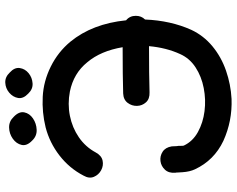

<svg xmlns="http://www.w3.org/2000/svg" viewBox="-105 -791 898 728"><g transform="rotate(-90 344.0 -427.0)"><path d="M333 2Q388 -1 440 -19Q492 -37 532.5 -70.5Q573 -104 595 -151Q630 -229 634 -326Q648 -340 648 -361Q648 -384 631 -398Q618 -526 550 -609Q511 -656 455.5 -683.5Q400 -711 341 -714Q282 -717 225 -703Q167 -688 118.5 -650.5Q70 -613 42 -559Q30 -538 37.5 -520Q45 -502 62.5 -492.5Q80 -483 99 -487Q118 -491 130 -513Q151 -552 187.5 -577Q224 -602 269 -611Q314 -620 361 -611Q430 -597 472 -545Q515 -494 529 -411Q420 -411 354 -409Q330 -408 318 -392Q306 -376 306.5 -356.5Q307 -337 320 -322.5Q333 -308 358 -309Q423 -311 533 -311Q527 -245 503 -193Q487 -157 452.5 -134.5Q418 -112 374 -103.5Q330 -95 286.5 -100.5Q243 -106 207.5 -125.5Q172 -145 156 -179Q155 -181 155 -190Q155 -193 155 -199Q154 -204 154 -205Q154 -216 153 -225Q149 -249 132.5 -259.5Q116 -270 97 -267.5Q78 -265 64.5 -250.5Q51 -236 53 -211Q54 -208 54 -201Q55 -185 55 -184Q57 -156 66 -137Q100 -64 174 -29Q249 5 333 2ZM265 -824Q248 -842 224.5 -841.5Q201 -841 182 -827.5Q163 -814 158.5 -794Q154 -774 175 -754Q192 -736 216 -737Q240 -738 259 -751Q278 -764 282 -784Q286 -804 265 -824ZM433 -839Q416 -857 394.5 -856Q373 -855 356.5 -841Q340 -827 336.5 -807.5Q333 -788 353 -769Q370 -751 392 -752.5Q414 -754 430.5 -767.5Q447 -781 450 -801Q453 -821 433 -839Z"/></g></svg>

Font: Balsamiq Sans
Style: Regular
Weight: 400
Designer: Michael Angeles
Foundry: Balsamiq SRL
Version: Version 1.020; ttfautohint (v1.8.4.7-5d5b);gftools[0.9.26]